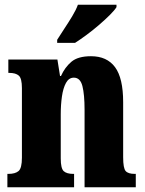

<svg xmlns="http://www.w3.org/2000/svg" viewBox="-20 -786 610 806"><path d="M11 0V-56H15Q44 -56 58 -68Q72 -80 72 -124V-416Q72 -457 59 -468.5Q46 -480 19 -480H15V-536H221L232 -467H236Q252 -503 279.5 -526.5Q307 -550 362 -550Q429 -550 463 -504Q497 -458 497 -357V-126Q497 -80 507.5 -68Q518 -56 546 -56H550V0H335V-325Q335 -389 326 -424.5Q317 -460 290 -460Q269 -460 257 -438Q245 -416 240 -381Q235 -346 235 -306V-121Q235 -79 247.5 -67.5Q260 -56 288 -56H291V0ZM220 -619Q233 -640 250 -665.5Q267 -691 283 -717.5Q299 -744 307 -766H469V-756Q461 -743 441.5 -723.5Q422 -704 396.5 -682Q371 -660 344 -640Q317 -620 295 -606H220Z"/></svg>

Font: Noto Serif Tamil ExtraCondensed Black
Style: Italic
Weight: 900
Width: 2
Italic angle: -12°
Designer: Indian Type Foundry, Tom Grace, and the Monotype Design Team
Foundry: Monotype Imaging Inc.
Version: Version 2.003; ttfautohint (v1.8.4.7-5d5b)